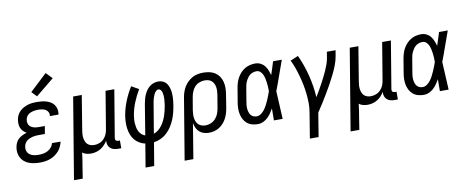

<svg xmlns="http://www.w3.org/2000/svg" viewBox="-78 -1131 4156 1709"><g transform="rotate(-10 2000.0 -276.5)"><path d="M202 8Q176 8 151 4.5Q126 1 103.5 -7.5Q81 -16 62.5 -31Q44 -46 32.5 -67Q21 -88 17.5 -113Q14 -138 19 -163Q22 -183 31 -202.5Q40 -222 56 -236Q72 -250 91 -259Q110 -268 130 -274Q114 -283 101 -296Q88 -309 80.5 -326Q73 -343 72 -362.5Q71 -382 74 -401Q77 -422 86.5 -441.5Q96 -461 111.5 -476Q127 -491 146.5 -501.5Q166 -512 186 -518Q206 -524 226.5 -526Q247 -528 267 -528Q289 -528 311 -525.5Q333 -523 353 -517Q373 -511 391 -500Q409 -489 421 -472Q433 -455 437.5 -434Q442 -413 439 -391Q438 -389 438 -387.5Q438 -386 437 -384H360Q360 -385 360 -386Q360 -387 360 -387Q363 -405 355 -420.5Q347 -436 333 -444Q319 -452 302 -455Q285 -458 267 -458Q255 -458 243 -457Q231 -456 219 -453Q207 -450 195.5 -445Q184 -440 174.5 -431.5Q165 -423 159 -412Q153 -401 151 -389Q147 -370 153 -352Q159 -334 173.5 -323.5Q188 -313 206.5 -309Q225 -305 244 -305H300L288 -235H233Q219 -235 205 -234Q191 -233 177 -229.5Q163 -226 149 -220Q135 -214 123.5 -204.5Q112 -195 105 -181.5Q98 -168 96 -154Q92 -133 99 -113.5Q106 -94 122.5 -82Q139 -70 159.5 -66Q180 -62 202 -62Q222 -62 243 -65.5Q264 -69 283.5 -79Q303 -89 317.5 -106.5Q332 -124 336 -144H414Q409 -121 399 -99.5Q389 -78 372.5 -59.5Q356 -41 335.5 -27.5Q315 -14 292.5 -6Q270 2 247 5Q224 8 202 8ZM278 -577 234 -623 389 -768 443 -712Z M472 215 594 -520H672L621 -208Q618 -191 617 -174Q616 -157 618.5 -140.5Q621 -124 627 -109Q633 -94 644.5 -83Q656 -72 672 -67Q688 -62 705 -62Q728 -62 751 -70.5Q774 -79 791.5 -97Q809 -115 818.5 -137.5Q828 -160 831 -183L887 -520H966L895 -93Q894 -86 895 -80Q896 -74 899.5 -70Q903 -66 908.5 -64Q914 -62 921 -62H936V8H909Q889 8 870.5 3.5Q852 -1 838 -13.5Q824 -26 818.5 -44Q813 -62 815 -82Q803 -62 786.5 -44.5Q770 -27 750 -15Q730 -3 707.5 2.5Q685 8 664 8Q642 8 621.5 2.5Q601 -3 586 -15Q582 15 578 46Q574 77 568 107L551 215Z M1119 215 1154 4Q1125 -2 1101 -16.5Q1077 -31 1059.5 -52.5Q1042 -74 1032 -100.5Q1022 -127 1018 -156Q1014 -185 1015 -214.5Q1016 -244 1021 -274Q1032 -338 1057 -400Q1082 -462 1118 -520L1184 -483Q1153 -431 1130.5 -376Q1108 -321 1098 -264Q1095 -245 1093.5 -225Q1092 -205 1093.5 -186Q1095 -167 1099 -148.5Q1103 -130 1111.5 -114Q1120 -98 1134 -85.5Q1148 -73 1166 -67L1211 -343Q1215 -363 1220 -383.5Q1225 -404 1233.5 -423.5Q1242 -443 1254.5 -461Q1267 -479 1284 -493Q1301 -507 1321.5 -513.5Q1342 -520 1363 -520Q1381 -520 1398 -514Q1415 -508 1427.5 -496Q1440 -484 1447.5 -468Q1455 -452 1459.5 -435Q1464 -418 1465.5 -399.5Q1467 -381 1466.5 -362.5Q1466 -344 1464 -325.5Q1462 -307 1459 -288Q1454 -257 1446 -225Q1438 -193 1425.5 -162.5Q1413 -132 1394.5 -103Q1376 -74 1351 -50.5Q1326 -27 1295 -12.5Q1264 2 1232 6L1197 215ZM1244 -69Q1267 -76 1286 -92Q1305 -108 1319 -127Q1333 -146 1343.5 -167.5Q1354 -189 1361.5 -211Q1369 -233 1374 -255.5Q1379 -278 1383 -300Q1385 -315 1386.5 -329.5Q1388 -344 1389 -358Q1390 -372 1389 -386Q1388 -400 1385 -413.5Q1382 -427 1373.5 -438.5Q1365 -450 1351 -450Q1340 -450 1330.5 -441Q1321 -432 1315 -421.5Q1309 -411 1305 -399.5Q1301 -388 1297.5 -377Q1294 -366 1292 -354.5Q1290 -343 1288 -332Z M1472 215 1564 -339Q1568 -364 1576 -388Q1584 -412 1597.5 -434.5Q1611 -457 1630.5 -475.5Q1650 -494 1673 -506.5Q1696 -519 1721 -523.5Q1746 -528 1771 -528Q1800 -528 1827.5 -522Q1855 -516 1877.5 -501Q1900 -486 1915 -463.5Q1930 -441 1936.5 -414Q1943 -387 1942.5 -358.5Q1942 -330 1937 -301L1918 -181Q1914 -158 1907 -134.5Q1900 -111 1888.5 -89.5Q1877 -68 1860 -49Q1843 -30 1822 -17Q1801 -4 1777.5 2Q1754 8 1730 8Q1706 8 1683 1Q1660 -6 1643.5 -21Q1627 -36 1617 -57.5Q1607 -79 1603 -102L1551 215ZM1711 -62Q1735 -62 1759 -72Q1783 -82 1800.5 -101Q1818 -120 1827.5 -144Q1837 -168 1841 -192L1861 -312Q1864 -330 1864.5 -347.5Q1865 -365 1862.5 -381.5Q1860 -398 1852.5 -413Q1845 -428 1833 -438.5Q1821 -449 1804.5 -453.5Q1788 -458 1770 -458Q1746 -458 1721.5 -448Q1697 -438 1680 -419Q1663 -400 1654 -376Q1645 -352 1641 -328L1622 -217Q1619 -199 1618 -181Q1617 -163 1619.5 -145.5Q1622 -128 1628.5 -112Q1635 -96 1647 -84.5Q1659 -73 1676 -67.5Q1693 -62 1711 -62Z M2174 8Q2146 8 2120 1Q2094 -6 2074.5 -22.5Q2055 -39 2043 -62Q2031 -85 2026 -111Q2021 -137 2022 -164.5Q2023 -192 2028 -219L2048 -339Q2052 -363 2059 -386.5Q2066 -410 2078 -431.5Q2090 -453 2107.5 -472Q2125 -491 2146.5 -504Q2168 -517 2192.5 -522.5Q2217 -528 2240 -528Q2266 -528 2288 -517Q2310 -506 2324.5 -487.5Q2339 -469 2348 -446.5Q2357 -424 2363 -401Q2373 -431 2382.5 -460.5Q2392 -490 2401 -520H2480Q2455 -453 2432 -386Q2409 -319 2383 -252Q2387 -189 2389.5 -126Q2392 -63 2396 0H2317Q2317 -27 2317.5 -54Q2318 -81 2318 -108Q2306 -87 2292 -66.5Q2278 -46 2260 -29.5Q2242 -13 2219.5 -2.5Q2197 8 2174 8ZM2174 -62Q2194 -62 2213 -76Q2232 -90 2245 -107.5Q2258 -125 2268 -144.5Q2278 -164 2287 -184Q2296 -204 2303.5 -224Q2311 -244 2318 -264Q2318 -284 2317 -303.5Q2316 -323 2313.5 -342Q2311 -361 2307 -379.5Q2303 -398 2295.5 -415Q2288 -432 2274 -445Q2260 -458 2240 -458Q2225 -458 2209.5 -453.5Q2194 -449 2181 -439Q2168 -429 2158.5 -415.5Q2149 -402 2142 -387.5Q2135 -373 2131 -358Q2127 -343 2125 -328L2105 -208Q2102 -192 2100.5 -175.5Q2099 -159 2100.5 -143.5Q2102 -128 2106.5 -113Q2111 -98 2120 -86Q2129 -74 2143.5 -68Q2158 -62 2174 -62Z M2604 215 2641 -11Q2649 -55 2648.5 -97.5Q2648 -140 2643.5 -182Q2639 -224 2631 -264.5Q2623 -305 2612 -345Q2601 -385 2587.5 -423.5Q2574 -462 2556 -498L2627 -528Q2648 -483 2664.5 -436Q2681 -389 2693.5 -340Q2706 -291 2714 -240.5Q2722 -190 2725 -138Q2741 -164 2756.5 -190.5Q2772 -217 2786.5 -244.5Q2801 -272 2815 -299Q2829 -326 2841.5 -354Q2854 -382 2864 -410.5Q2874 -439 2879 -468L2887 -520H2966L2957 -468Q2950 -426 2934 -385.5Q2918 -345 2898.5 -305.5Q2879 -266 2857.5 -227.5Q2836 -189 2813 -150.5Q2790 -112 2766.5 -74.5Q2743 -37 2718 0L2683 215Z M2972 215 3094 -520H3172L3121 -208Q3118 -191 3117 -174Q3116 -157 3118.5 -140.5Q3121 -124 3127 -109Q3133 -94 3144.5 -83Q3156 -72 3172 -67Q3188 -62 3205 -62Q3228 -62 3251 -70.5Q3274 -79 3291.5 -97Q3309 -115 3318.5 -137.5Q3328 -160 3331 -183L3387 -520H3466L3395 -93Q3394 -86 3395 -80Q3396 -74 3399.5 -70Q3403 -66 3408.5 -64Q3414 -62 3421 -62H3436V8H3409Q3389 8 3370.5 3.5Q3352 -1 3338 -13.5Q3324 -26 3318.5 -44Q3313 -62 3315 -82Q3303 -62 3286.5 -44.5Q3270 -27 3250 -15Q3230 -3 3207.5 2.5Q3185 8 3164 8Q3142 8 3121.5 2.5Q3101 -3 3086 -15Q3082 15 3078 46Q3074 77 3068 107L3051 215Z M3674 8Q3646 8 3620 1Q3594 -6 3574.5 -22.5Q3555 -39 3543 -62Q3531 -85 3526 -111Q3521 -137 3522 -164.5Q3523 -192 3528 -219L3548 -339Q3552 -363 3559 -386.5Q3566 -410 3578 -431.5Q3590 -453 3607.5 -472Q3625 -491 3646.5 -504Q3668 -517 3692.5 -522.5Q3717 -528 3740 -528Q3766 -528 3788 -517Q3810 -506 3824.5 -487.5Q3839 -469 3848 -446.5Q3857 -424 3863 -401Q3873 -431 3882.5 -460.5Q3892 -490 3901 -520H3980Q3955 -453 3932 -386Q3909 -319 3883 -252Q3887 -189 3889.5 -126Q3892 -63 3896 0H3817Q3817 -27 3817.5 -54Q3818 -81 3818 -108Q3806 -87 3792 -66.5Q3778 -46 3760 -29.5Q3742 -13 3719.5 -2.5Q3697 8 3674 8ZM3674 -62Q3694 -62 3713 -76Q3732 -90 3745 -107.5Q3758 -125 3768 -144.5Q3778 -164 3787 -184Q3796 -204 3803.5 -224Q3811 -244 3818 -264Q3818 -284 3817 -303.5Q3816 -323 3813.5 -342Q3811 -361 3807 -379.5Q3803 -398 3795.5 -415Q3788 -432 3774 -445Q3760 -458 3740 -458Q3725 -458 3709.5 -453.5Q3694 -449 3681 -439Q3668 -429 3658.5 -415.5Q3649 -402 3642 -387.5Q3635 -373 3631 -358Q3627 -343 3625 -328L3605 -208Q3602 -192 3600.5 -175.5Q3599 -159 3600.5 -143.5Q3602 -128 3606.5 -113Q3611 -98 3620 -86Q3629 -74 3643.5 -68Q3658 -62 3674 -62Z"/></g></svg>

Font: Iosevka SS04 Oblique
Style: Regular
Weight: 400
Italic angle: -9°
Monospace: yes
Designer: Belleve Invis
Foundry: Belleve Invis
Version: Version 19.0.0; ttfautohint (v1.8.4)